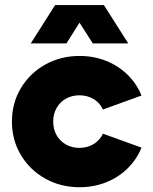

<svg xmlns="http://www.w3.org/2000/svg" viewBox="-20 -744 621 777"><path d="M28.3 -252Q28.3 -326.7 64.5 -387.2Q100.6 -447.8 163.1 -482.7Q225.6 -517.6 301.8 -517.6Q359.4 -517.6 409.2 -497.8Q459 -478 496.1 -441.7Q533.2 -405.3 552.7 -357.4L396.5 -300.8Q384.3 -327.6 359.4 -342.8Q334.5 -357.9 301.8 -358.4Q271 -358.4 246.8 -344.7Q222.7 -331.1 209 -306.9Q195.3 -282.7 195.3 -252Q195.3 -221.2 209 -197Q222.7 -172.9 246.8 -159.2Q271 -145.5 301.8 -145.5Q334.5 -146 359.4 -161.1Q384.3 -176.3 396.5 -203.1L552.7 -146.5Q533.2 -98.6 496.1 -62.3Q459 -25.9 409.2 -6.1Q359.4 13.7 301.8 13.7Q225.6 13.7 163.1 -21.2Q100.6 -56.2 64.5 -116.7Q28.3 -177.2 28.3 -252ZM203.1 -723.6H400.4L499 -568.4H355.5L301.8 -652.3L249 -568.4H104.5Z"/></svg>

Font: Wanted Sans Black
Style: Regular
Weight: 900
Designer: Original Design by Kil Hyung-jin and Kang Hanbin, Wanted Lab, Inc; Hangeul from Source Han Sans by Jang Soo-young and Ka
Foundry: Wanted Lab, Inc.
Version: Version 1.003